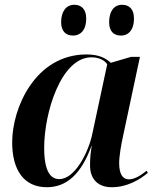

<svg xmlns="http://www.w3.org/2000/svg" viewBox="-20 -774 658 804"><path d="M487 -625C513 -625 541 -643 541 -697C541 -736 521 -754 491 -754C457 -754 437 -726 437 -681C437 -643 456 -625 487 -625ZM286 -625C313 -625 341 -643 341 -697C341 -736 320 -754 291 -754C257 -754 236 -726 236 -681C236 -643 256 -625 286 -625ZM176 10C259 10 320 -45 363 -163H364C360 -137 357 -116 357 -82C357 -21 393 10 448 10C512 10 564 -21 599 -50L594 -59C569 -39 544 -23 519 -23C494 -23 479 -45 479 -91C479 -121 488 -171 494 -198L566 -536H529L444 -511C422 -531 394 -546 342 -546C130 -546 31 -325 31 -178C31 -62 80 10 176 10ZM228 -24C193 -24 165 -54 165 -155C165 -303 236 -534 363 -534C391 -534 416 -524 429 -505L366 -211C350 -136 294 -24 228 -24Z"/></svg>

Font: Noto Serif Display SemiBold
Style: Italic
Weight: 600
Italic angle: -12°
Designer: Monotype Design Team
Foundry: Monotype Imaging Inc.
Version: Version 2.009